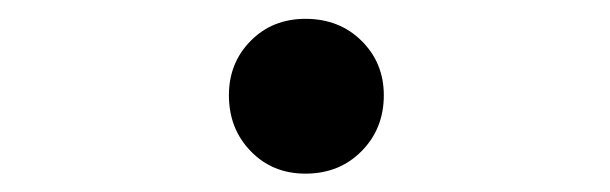

<svg xmlns="http://www.w3.org/2000/svg" viewBox="-20 -453 655 206"><path d="M225.6 -350.8Q225.6 -385.6 249 -409.2Q272.3 -432.8 307.7 -432.8Q344.1 -432.8 367.9 -409.2Q391.8 -385.6 391.8 -350.8Q391.8 -314.9 367.9 -290.8Q344.1 -266.7 307.7 -266.7Q272.3 -266.7 249 -290.8Q225.6 -314.9 225.6 -350.8Z"/></svg>

Font: Fira Code Light
Style: Regular
Weight: 300
Monospace: yes
Designer: Carrois Corporate, Edenspiekermann AG, Nikita Prokopov
Foundry: Carrois Corporate, Edenspiekermann AG, Nikita Prokopov
Version: Version 6.000; ttfautohint (v1.8.2) -l 8 -r 50 -G 200 -x 14 